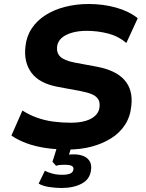

<svg xmlns="http://www.w3.org/2000/svg" viewBox="-20 -736 728 959"><path d="M318 11Q263 11 210.5 3.5Q158 -4 114 -20Q70 -36 37 -59L92 -184Q126 -162 165.5 -148Q205 -134 247.5 -128.5Q290 -123 333 -123Q377 -123 408.5 -132.5Q440 -142 457.5 -160Q475 -178 477 -200Q480 -224 471 -239.5Q462 -255 440.5 -264.5Q419 -274 383 -281L270 -302Q177 -319 137.5 -372Q98 -425 107 -503Q112 -554 138.5 -594Q165 -634 208 -661Q251 -688 306 -702Q361 -716 423 -716Q496 -716 560 -698Q624 -680 668 -645L611 -521Q572 -555 520 -568.5Q468 -582 412 -582Q372 -582 339 -572.5Q306 -563 287 -545.5Q268 -528 265 -503Q262 -471 281.5 -452.5Q301 -434 350 -424L463 -403Q559 -385 602 -336Q645 -287 636 -208Q631 -154 605 -113.5Q579 -73 535.5 -45.5Q492 -18 437 -3.5Q382 11 318 11ZM287 203Q257 203 225 198Q193 193 173 181L204 117Q220 125 241.5 131Q263 137 290 137Q316 137 330.5 131Q345 125 347 109Q348 97 337 92Q326 87 307 87Q299 87 285.5 87.5Q272 88 260 92L242 72L271 -20H342L317 61L287 44Q299 39 316 37Q333 35 349 35Q374 35 394.5 42.5Q415 50 426.5 67Q438 84 435 111Q430 159 388.5 181Q347 203 287 203Z"/></svg>

Font: Nunito Sans 8pt ExtraBold
Style: Italic
Weight: 800
Italic angle: -9°
Version: Version 3.101;gftools[0.9.27]